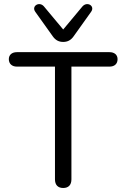

<svg xmlns="http://www.w3.org/2000/svg" viewBox="-20 -930 623 957"><path d="M295 7C322 7 336 -9 336 -36V-598H526C550 -598 566 -611 566 -635C566 -657 550 -670 526 -670H64C40 -670 24 -657 24 -635C24 -612 40 -598 64 -598H254V-36C254 -9 268 7 295 7ZM295 -721C316 -721 333 -729 347 -749L434 -871C455 -900 415 -925 391 -898L295 -783L199 -898C176 -925 135 -900 156 -871L243 -749C257 -729 274 -721 295 -721Z"/></svg>

Font: SN Pro Book
Style: Regular
Weight: 350
Designer: Tobias Whetton
Foundry: Supernotes
Version: Version 1.003;Glyphs 3.3 (3324)